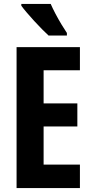

<svg xmlns="http://www.w3.org/2000/svg" viewBox="-20 -953 467 973"><path d="M385 0H64V-714H385V-597H201V-429H372V-312H201V-119H385ZM237 -933Q246 -912 261 -883.5Q276 -855 292 -828.5Q308 -802 319 -786V-773H226Q213 -785 193.5 -804.5Q174 -824 153.5 -846.5Q133 -869 115.5 -889.5Q98 -910 88 -924V-933Z"/></svg>

Font: Noto Sans Arabic ExtCond
Style: Bold
Weight: 700
Width: 2
Designer: Monotype Design Team, Nadine Chahine, Nizar Qandah and Khaled Hosny
Foundry: Monotype Imaging Inc.
Version: Version 2.012; ttfautohint (v1.8.4.7-5d5b)